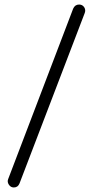

<svg xmlns="http://www.w3.org/2000/svg" viewBox="-20 -779 409 845"><path d="M41 46Q29 46 21.5 37Q14 28 14 18Q14 15 16 9L302 -741Q310 -759 328 -759Q340 -759 347.5 -751Q355 -743 355 -732Q355 -728 353 -722L66 28Q59 46 41 46Z"/></svg>

Font: Kiwi Maru
Style: Regular
Weight: 400
Designer: Hiroki-Chan
Version: Version 1.100